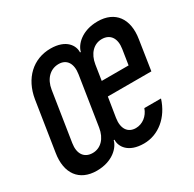

<svg xmlns="http://www.w3.org/2000/svg" viewBox="-130 -699 859 848"><g transform="rotate(-30 300.0 -275.0)"><path d="M134 10C214 10 257 -36 265 -70H269C267 -36 294 10 374 10C448 10 512 -42 538 -125H453C441 -90 411 -67 377 -67C336 -67 315 -99 323 -150L339 -250H561L584 -400C600 -498 554 -560 465 -560C385 -560 342 -514 334 -480H330C332 -514 305 -560 225 -560C136 -560 70 -498 54 -400L15 -150C-1 -52 45 10 134 10ZM157 -67C114 -67 92 -99 100 -150L139 -400C147 -451 179 -483 222 -483C263 -483 284 -451 276 -400L237 -150C229 -99 198 -67 157 -67ZM350 -323 362 -400C370 -451 401 -483 442 -483C485 -483 507 -451 499 -400L487 -323Z"/></g></svg>

Font: JetBrains Mono
Style: Italic
Weight: 400
Italic angle: -9°
Monospace: yes
Designer: Philipp Nurullin, Konstantin Bulenkov
Foundry: JetBrains
Version: Version 2.305